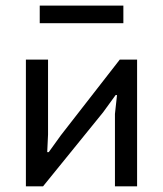

<svg xmlns="http://www.w3.org/2000/svg" viewBox="-20 -657 575 677"><path d="M71.3 0ZM385.3 -255.4 392.6 -321.8H387.7L343.3 -260.7L131.8 0H71.3V-446.8H149.4V-182.6L146.5 -120.6H151.9L194.8 -180.2L402.3 -446.8H463.4V0H385.3ZM120.1 -637.2H415V-575.2H120.1Z"/></svg>

Font: PT Astra Sans
Style: Regular
Weight: 400
Designer: A.Korolkova, I. Chaeva
Foundry: ParaType Ltd
Version: Version 1.001; ttfautohint (v1.6)